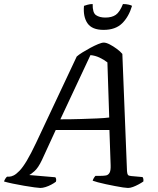

<svg xmlns="http://www.w3.org/2000/svg" viewBox="-52 -931 783 951"><path d="M148 0Q141 0 118.5 -3Q96 -6 67 -11Q38 -16 11.5 -21.5Q-15 -27 -32 -32Q-30 -39 -25.5 -46Q-21 -53 -17 -56H-6Q3 -56 15.5 -62Q28 -68 44.5 -85Q61 -102 81 -135.5Q101 -169 127 -224L328 -651Q338 -660 356.5 -671.5Q375 -683 395.5 -694Q416 -705 434 -712.5Q452 -720 462 -720Q474 -720 491.5 -711Q509 -702 526.5 -689Q544 -676 554 -664L577 -84Q578 -70 581.5 -65Q585 -60 598 -59L654 -54Q657 -50 658 -44.5Q659 -39 658 -32Q648 -25 634 -17.5Q620 -10 606.5 -5Q593 0 582 0Q575 0 557.5 -2.5Q540 -5 517.5 -9.5Q495 -14 473 -18.5Q451 -23 433 -28Q415 -33 407 -36Q409 -43 413 -49.5Q417 -56 421 -60H447Q462 -60 473 -62Q484 -64 490.5 -75Q497 -86 496 -113L490 -287H224L156 -139Q137 -99 118.5 -83Q100 -67 93 -64L222 -53Q225 -50 226 -44Q227 -38 225 -31Q216 -24 202 -16.5Q188 -9 173.5 -4.5Q159 0 148 0ZM247 -340Q302 -340 348.5 -341.5Q395 -343 431 -344.5Q467 -346 489 -349L480 -622Q462 -636 440.5 -646Q419 -656 396 -658ZM461 -783Q404 -783 381.5 -815.5Q359 -848 364 -902Q369 -904 381.5 -907.5Q394 -911 407 -911Q406 -868 423.5 -856Q441 -844 470 -844Q502 -844 521.5 -857.5Q541 -871 557 -911Q573 -911 585.5 -908Q598 -905 602 -902Q586 -848 553 -815.5Q520 -783 461 -783Z"/></svg>

Font: Texturina Medium 12pt
Style: Italic
Weight: 400
Italic angle: -11°
Version: Version 1.002